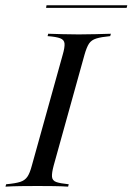

<svg xmlns="http://www.w3.org/2000/svg" viewBox="-39 -697 495 717"><path d="M-18.5 0 -16.1 -8.9Q18.5 -12.1 36.3 -17.7Q54 -23.4 63.3 -37.1Q72.6 -50.8 79.8 -78.2L195.2 -492.7Q203.2 -520.2 202 -534.3Q200.8 -548.4 185.9 -554Q171 -559.7 138.7 -562.1L141.1 -571Q165.3 -570.2 194.8 -569.4Q224.2 -568.5 254.8 -568.5Q287.1 -568.5 317.7 -569.4Q348.4 -570.2 375 -571L372.6 -562.1Q338.7 -558.9 320.6 -553.2Q302.4 -547.6 293.5 -534.3Q284.7 -521 276.6 -492.7L161.3 -78.2Q154 -50.8 155.2 -36.7Q156.5 -22.6 171 -17.3Q185.5 -12.1 217.7 -8.9L215.3 0Q191.1 -1.6 161.7 -2Q132.3 -2.4 101.6 -2.4Q68.5 -2.4 38.3 -2Q8.1 -1.6 -18.5 0ZM133.1 -667.7 134.7 -677.4H436.3L433.9 -667.7Z"/></svg>

Font: Playfair 144pt
Style: Italic
Weight: 400
Italic angle: -15.6°
Designer: Claus Eggers Sørensen
Foundry: Claus Eggers Sørensen
Version: Version 2.001;gftools[0.9.30]